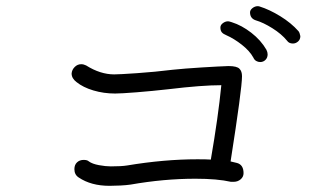

<svg xmlns="http://www.w3.org/2000/svg" viewBox="-20 -759 1040 622"><path d="M769 -198Q769 -186 759.5 -178Q750 -170 737 -170H728Q684 -180 613 -180Q511 -180 403 -161Q389 -159 370 -158Q351 -157 335 -157Q275 -157 235 -184Q221 -193 221 -211Q221 -225 229.5 -233Q238 -241 251 -241Q263 -241 268 -236Q279 -228 300.5 -224Q322 -220 339 -220Q374 -220 392 -223Q512 -243 620 -243Q649 -243 663 -242Q687 -381 697 -483Q634 -483 526 -470Q473 -464 422.5 -460Q372 -456 353 -456Q316 -456 282.5 -466Q249 -476 228 -493Q212 -505 212 -521Q213 -533 222 -542Q231 -551 243 -551Q251 -551 259 -547Q305 -518 350 -518Q367 -518 424.5 -522Q482 -526 539 -533Q577 -537 633.5 -540.5Q690 -544 720 -545Q748 -545 756 -536Q764 -528 764 -512Q764 -472 727 -236L748 -231Q769 -225 769 -198ZM910 -627Q892 -649 862.5 -667.5Q833 -686 809 -693Q790 -699 790 -719Q790 -726 797 -732Q804 -738 813 -739Q819 -739 821 -738Q853 -728 888 -706.5Q923 -685 947 -658Q951 -653 953 -642Q953 -631 945.5 -624.5Q938 -618 929 -618Q916 -618 910 -627ZM801 -572Q789 -594 763.5 -614Q738 -634 713 -645Q703 -649 698.5 -654.5Q694 -660 694 -670Q694 -678 702 -684Q710 -690 719 -690Q722 -690 731 -687Q763 -677 794 -653Q825 -629 843 -598Q847 -590 847 -583Q847 -572 840 -565Q833 -558 823 -558Q816 -558 810 -561.5Q804 -565 801 -572Z"/></svg>

Font: Tsukimi Rounded
Style: Regular
Weight: 400
Designer: Takashi Funayama
Foundry: Takashi Funayama
Version: Version 1.032; ttfautohint (v1.8.3)